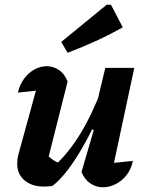

<svg xmlns="http://www.w3.org/2000/svg" viewBox="-20 -787 621 815"><path d="M267 -441 184 -112 173 -136Q188 -120 205 -108.5Q222 -97 240 -92L214 -86Q271 -138 320.5 -218.5Q370 -299 412 -410L425 -359Q400 -297 372 -240Q344 -183 315 -135.5Q286 -88 257.5 -53Q229 -18 203 2Q184 5 167 5Q115 5 84 -21.5Q53 -48 53 -92Q53 -112 58 -131L150 -466L216 -410Q171 -406 132 -402Q93 -398 56 -394Q64 -429 83 -454Q102 -479 127 -492.5Q152 -506 179 -506Q206 -506 230 -490Q254 -474 267 -441ZM326 -57 378 -235 365 -240 427 -499H550L450 -31L425 -92Q457 -95 485.5 -98Q514 -101 544 -104Q537 -69 517.5 -44Q498 -19 471 -5.5Q444 8 417 8Q388 8 363.5 -8.5Q339 -25 326 -57ZM267 -563 240 -609 433 -767H451L501 -671Q444 -639 386 -612.5Q328 -586 267 -563Z"/></svg>

Font: Piazzolla Thin ExtraBold
Style: Italic
Weight: 800
Italic angle: -11.3°
Version: Version 2.005